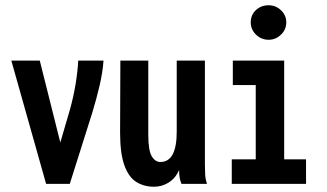

<svg xmlns="http://www.w3.org/2000/svg" viewBox="-20 -698 1240 729"><path d="M155 0 23 -468H131L209 -157L245 -280Q259 -330 267 -378.5Q275 -427 277 -468H373Q370 -424 358 -372.5Q346 -321 330 -269L245 0Z M565 11Q526 11 497 -7.5Q468 -26 452 -71Q436 -116 436 -194L437 -468H543V-187Q543 -127 556 -105Q569 -83 589 -83Q651 -83 651 -198V-468H758V-73Q758 -53 759 -35Q760 -17 766 0H669Q664 -12 662 -24Q660 -36 660 -52Q646 -21 620.5 -5Q595 11 565 11Z M860 0V-93H951V-375H864V-468H1059V-93H1142V0ZM1000 -547Q972 -547 952 -566.5Q932 -586 932 -613Q932 -641 951.5 -659.5Q971 -678 1000 -678Q1027 -678 1047 -659Q1067 -640 1067 -613Q1067 -586 1047 -566.5Q1027 -547 1000 -547Z"/></svg>

Font: Inconsolata Condensed ExtraBold
Style: Regular
Weight: 800
Width: 3
Monospace: yes
Designer: Raph Levien, Cyreal, Brenton Simpson
Foundry: Raph Levien, Cyreal, Google
Version: Version 3.001; ttfautohint (v1.8.2.53-6de2)